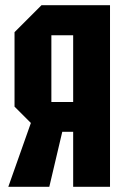

<svg xmlns="http://www.w3.org/2000/svg" viewBox="-20 -720 480 740"><path d="M262 -327V-584H178V-327ZM36 -596 140 -700H404V0H262V-212H220L170 0H12L99 -246L36 -309Z"/></svg>

Font: Tektur Condensed SemiBold
Style: Regular
Weight: 600
Width: 3
Designer: Adam Jagosz
Foundry: Adam Jagosz
Version: Version 1.005;gftools[0.9.30]